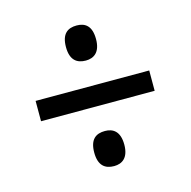

<svg xmlns="http://www.w3.org/2000/svg" viewBox="-81 -690 661 666"><g transform="rotate(-15 249.0 -357.5)"><path d="M250 -484C279 -484 303 -500 303 -547C303 -595 280 -610 250 -610C218 -610 195 -595 195 -547C195 -500 218 -484 250 -484ZM45 -394V-321H453V-394ZM250 -105C279 -105 303 -121 303 -168C303 -216 279 -231 250 -231C218 -231 195 -216 195 -168C195 -121 218 -105 250 -105Z"/></g></svg>

Font: Noto Serif Sinhala Condensed ExtraBold
Style: Regular
Weight: 800
Width: 3
Designer: Jelle Bosma - Monotype Design Team
Foundry: Monotype Imaging Inc.
Version: Version 2.007